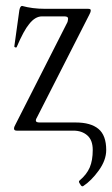

<svg xmlns="http://www.w3.org/2000/svg" viewBox="-20 -445 382 654"><path d="M263.2 189Q257.8 191.9 252.9 182.1Q246.1 173.3 251 169.9Q275.4 149.4 285.6 125.5Q295.9 101.6 295.9 65.9Q295.9 32.2 277.3 16.1Q258.8 0 230 0H37.1Q27.8 0 27.8 -6.8Q27.8 -12.7 32.2 -20L210 -370.1Q211.9 -377.9 211.9 -381.8Q211.9 -389.2 199.2 -389.2H123Q99.6 -389.2 79.1 -362.8Q61 -341.3 37.1 -285.2Q37.1 -283.2 33.2 -283.2Q28.8 -284.2 28.8 -287.1L45.9 -410.2Q48.8 -424.8 55.2 -424.8Q90.8 -415 132.8 -415H279.8Q289.1 -415 289.1 -410.2Q289.1 -403.3 284.2 -395L106.9 -46.9Q102.1 -39.6 102.1 -34.2Q102.1 -27.8 115.2 -27.8H237.8Q289.1 -27.8 315.4 -5.9Q341.8 16.1 341.8 65.9Q341.8 100.6 316.4 135.7Q291 170.9 263.2 189Z"/></svg>

Font: Junicode SmCond Light
Style: Regular
Weight: 300
Width: 4
Designer: Peter S. Baker
Version: Version 2.206